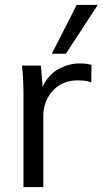

<svg xmlns="http://www.w3.org/2000/svg" viewBox="-20 -773 424 793"><path d="M71 0ZM77 0V-381Q77 -411 75.5 -442Q74 -473 71 -502H149L156 -414Q178 -463 220.5 -487Q263 -511 310 -511Q339 -511 358 -505L357 -433Q343 -438 330 -439.5Q317 -441 301 -441Q256 -441 224 -420Q192 -399 175.5 -366Q159 -333 159 -296V0ZM194 -551 297 -753H384L252 -551Z"/></svg>

Font: Winston
Style: Regular
Weight: 400
Designer: Original fonts by Vernon Adams / Changes by Cristiano Sobral
Foundry: Original fonts by Vernon Adams / Changes by Cristiano Sobral
Version: Version 2.503;July 17, 2020;FontCreator 13.0.0.2655 64-bit